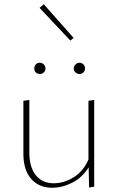

<svg xmlns="http://www.w3.org/2000/svg" viewBox="-20 -880 553 903"><path d="M423 -410V-2L399 2L397 -93Q367 -45 320 -21Q273 3 225 3Q163 3 126.5 -39Q90 -81 90 -155V-406L118 -410V-162Q118 -94 148.5 -56Q179 -18 233 -18Q280 -18 326 -46Q372 -74 396 -130V-406ZM141 -558Q141 -569 148.5 -577Q156 -585 167 -585Q178 -585 186 -577Q194 -569 194 -558Q194 -547 186 -539.5Q178 -532 167 -532Q156 -532 148.5 -539.5Q141 -547 141 -558ZM327 -558Q327 -569 335 -577Q343 -585 354 -585Q365 -585 372.5 -577Q380 -569 380 -558Q380 -547 372.5 -539.5Q365 -532 354 -532Q343 -532 335 -539.5Q327 -547 327 -558ZM166 -843 186 -860 326 -702 311 -689Z"/></svg>

Font: Ysabeau Extralight
Style: Regular
Weight: 200
Designer: Christian Thalmann (Catharsis Fonts)
Version: Version 0.003